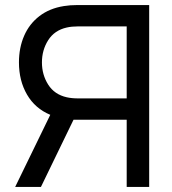

<svg xmlns="http://www.w3.org/2000/svg" viewBox="-20 -740 680 760"><path d="M570.5 -720V0H481.5V-266H271L142 0H40L179 -285.5Q119 -310.5 87 -365.5Q55 -420.5 55 -493Q55 -551 75.5 -598.2Q96 -645.5 136 -676.2Q176 -707 233 -716Q257.5 -720 286 -720ZM481.5 -350.5V-635.5H289Q263.5 -635.5 244 -631Q195.5 -620 170.8 -581Q146 -542 146 -493Q146 -444 170.8 -405Q195.5 -366 244 -355Q263.5 -350.5 289 -350.5Z"/></svg>

Font: CCSD_manrope Medium
Style: Regular
Weight: 500
Designer: Mikhail Sharanda
Foundry: Mikhail Sharanda
Version: Version 4.503